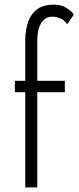

<svg xmlns="http://www.w3.org/2000/svg" viewBox="-20 -809 339 829"><path d="M44 -460V-411H260V-460ZM270 -704 299 -746Q289 -760 280 -766Q267 -776 251 -783Q234 -789 212 -789Q170 -789 143 -771Q116 -752 103 -719Q89 -679 89 -638V0H141V-632Q141 -669 148 -687Q155 -711 170 -724Q183 -737 209 -737Q221 -737 243 -729Q260 -720 270 -704Z"/></svg>

Font: NM-font
Style: Light
Weight: 500
Designer: ""
Foundry: ""
Version: ""